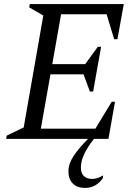

<svg xmlns="http://www.w3.org/2000/svg" viewBox="-20 -680 661 940"><path d="M10 0 13 -16 96 -56 192 -604 123 -644 126 -660H586L555 -488H539L502 -610H279L236 -366H397L459 -451H475L436 -232H420L389 -316H227L180 -50H447L527 -182H543L511 0H440Q409 39 392.5 74Q376 109 376 140Q376 169 391 182.5Q406 196 432 196Q442 196 455 192.5Q468 189 482 180H485L483 193Q450 240 396 240Q358 240 336.5 218.5Q315 197 315 159Q315 122 340.5 83.5Q366 45 411 0Z"/></svg>

Font: Spectral SC
Style: Italic
Weight: 400
Italic angle: -10°
Designer: Jean-Baptiste Levee
Foundry: Production Type
Version: Version 2.001